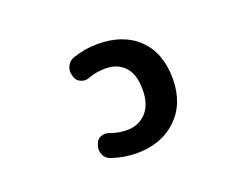

<svg xmlns="http://www.w3.org/2000/svg" viewBox="-90 -740 1180 912"><g transform="rotate(-20 500.0 -284.0)"><path d="M463.9 -7.8Q401.4 -7.8 337.9 -29.3Q315.4 -37.1 304.7 -58.6Q298.8 -72.3 298.8 -85.9Q298.8 -95.7 301.8 -105.5L304.7 -113.3Q310.5 -133.8 331.1 -142.6Q341.8 -146.5 352.5 -146.5Q362.3 -146.5 373 -142.6Q415 -127 458 -127Q517.6 -127 555.7 -168Q592.8 -209 592.8 -283.2Q592.8 -359.4 557.6 -398.4Q521.5 -437.5 458 -437.5Q415 -437.5 372.1 -421.9Q362.3 -418 352.5 -418Q340.8 -418 330.1 -422.9Q309.6 -431.6 303.7 -452.1L300.8 -461.9Q297.9 -471.7 297.9 -480.5Q297.9 -495.1 304.7 -507.8Q315.4 -530.3 337.9 -538.1Q401.4 -559.6 463.9 -559.6Q594.7 -559.6 669.9 -486.3Q745.1 -413.1 745.1 -283.2Q745.1 -157.2 667.5 -82.5Q589.8 -7.8 463.9 -7.8Z"/></g></svg>

Font: Rounded Mgen+ 2m bold
Style: Bold
Weight: 700
Designer: [Source Han Sans]
Ryoko NISHIZUKA  (kana & ideographs); Paul D. Hunt (Latin, Greek & Cyrillic); Wenlong ZHANG  (bopomofo
Version: Version 1.059.20150602